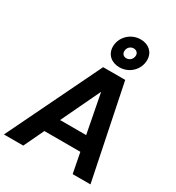

<svg xmlns="http://www.w3.org/2000/svg" viewBox="-265 -1183 1215 1326"><g transform="rotate(30 342.5 -520.5)"><path d="M431 -800C509 -800 573 -862 573 -939C573 -1000 529 -1041 464 -1041C385 -1041 321 -978 321 -902C321 -841 366 -800 431 -800ZM442 -878C419 -878 405 -893 405 -913C405 -942 426 -963 453 -963C474 -963 490 -949 490 -928C490 -901 469 -878 442 -878ZM127 0 203 -160H490L521 0H663L510 -745H334L-27 0ZM259 -280 407 -591 467 -280Z"/></g></svg>

Font: Plus Jakarta Sans
Style: Bold Italic
Weight: 700
Italic angle: -8°
Designer: Gumpita Rahayu
Foundry: Tokotype
Version: Version 2.071;gftools[0.9.30]